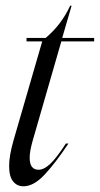

<svg xmlns="http://www.w3.org/2000/svg" viewBox="-20 -641 350 673"><path d="M128 -496H73V-508H140Q195 -554 226 -621H231L198 -508H310V-496H195L94 -146Q84 -110 84 -88Q84 -46 115 -46Q134 -46 156 -66.5Q178 -87 211 -138H220Q174 -69 136 -28.5Q98 12 62 12Q40 12 26 -5Q12 -22 12 -59Q12 -96 28 -151Z"/></svg>

Font: Nyght Serif Light Italic
Style: Regular
Weight: 300
Italic angle: -16°
Designer: Maksym Kobuzan
Version: Version 0.410